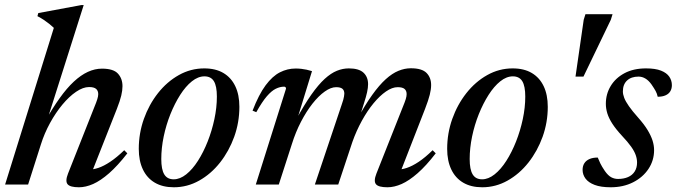

<svg xmlns="http://www.w3.org/2000/svg" viewBox="-22 -742 2721 772"><path d="M142.5 -161.5 91 0H-1.5L194.5 -630Q185.5 -638.5 175.8 -646.2Q166 -654 154.5 -661.8Q143 -669.5 128.5 -677L132 -689.5L304.5 -721.5H314.5L165 -250.5L158.5 -253Q189 -307 217.8 -347.2Q246.5 -387.5 274.8 -413.8Q303 -440 331.2 -453Q359.5 -466 388 -466Q434 -466 452.2 -446Q470.5 -426 470.5 -395.5Q470.5 -378.5 465.5 -357.5Q460.5 -336.5 448 -304.5L343 -38.5L333 -60.5Q351 -59.5 373 -66.8Q395 -74 421.2 -91.5Q447.5 -109 477.5 -138L490 -125.5Q451 -75.5 416.8 -45.5Q382.5 -15.5 352.5 -2.2Q322.5 11 295.5 11Q260 11 249.8 -1.2Q239.5 -13.5 251.5 -44L357 -310.5Q365.5 -331 369.2 -343Q373 -355 373 -363.5Q373 -377 364.5 -384.5Q356 -392 336 -392Q312 -392 284 -373Q256 -354 229 -321.5Q202 -289 179.2 -247.5Q156.5 -206 142.5 -161.5Z M799.5 -467Q845 -467 876.2 -448.5Q907.5 -430 924 -395.5Q940.5 -361 940.5 -312.5Q940.5 -250 919.8 -192.2Q899 -134.5 862.8 -88.5Q826.5 -42.5 778.8 -15.8Q731 11 677 11Q632 11 600.5 -7.5Q569 -26 552.5 -60.8Q536 -95.5 536 -143.5Q536 -206 556.5 -263.8Q577 -321.5 613.2 -367.5Q649.5 -413.5 697.2 -440.2Q745 -467 799.5 -467ZM676.5 -21Q701.5 -21 726.8 -41Q752 -61 774 -95.5Q796 -130 813 -173Q830 -216 840 -262.8Q850 -309.5 850 -353.5Q850 -396 838 -415.5Q826 -435 800 -435Q774.5 -435 749.5 -415Q724.5 -395 702.5 -360.5Q680.5 -326 663.2 -283Q646 -240 636.2 -193.2Q626.5 -146.5 626.5 -102.5Q626.5 -60.5 638.5 -40.8Q650.5 -21 676.5 -21Z M1583.5 -38.5 1573.5 -60.5Q1591.5 -59.5 1613.5 -66.8Q1635.5 -74 1661.8 -91.5Q1688 -109 1717.5 -138L1730 -125.5Q1691.5 -75.5 1657.2 -45.5Q1623 -15.5 1593 -2.2Q1563 11 1536 11Q1500 11 1489.8 -1.2Q1479.5 -13.5 1491.5 -44L1597.5 -311.5Q1606 -332 1609.5 -343.5Q1613 -355 1613 -363.5Q1613 -377 1604.8 -384.2Q1596.5 -391.5 1577 -391.5Q1555 -391.5 1530 -374.2Q1505 -357 1480 -326.8Q1455 -296.5 1433 -256.5Q1411 -216.5 1395 -171.5L1338 0H1244L1352 -321.5Q1356 -332 1358 -340Q1360 -348 1361.2 -354.2Q1362.5 -360.5 1362.5 -365.5Q1362.5 -378.5 1354.8 -385Q1347 -391.5 1329.5 -391.5Q1308.5 -391.5 1283.8 -374Q1259 -356.5 1234.2 -325Q1209.5 -293.5 1188 -252Q1166.5 -210.5 1151.5 -162.5L1099 0H1006.5L1128 -385.5Q1128 -389 1126.2 -391.2Q1124.5 -393.5 1120 -393.5Q1104 -393.5 1087 -385.2Q1070 -377 1051 -355Q1032 -333 1008.5 -291L993.5 -297Q1018.5 -362 1046 -399Q1073.5 -436 1103.5 -451.2Q1133.5 -466.5 1166.5 -466.5Q1179 -466.5 1189.8 -465.2Q1200.5 -464 1210.8 -461.8Q1221 -459.5 1232.5 -456L1171 -256L1167 -258Q1201 -320.5 1229.5 -361Q1258 -401.5 1283.5 -424.8Q1309 -448 1332.8 -457.5Q1356.5 -467 1380.5 -467Q1421 -467 1439.5 -449.8Q1458 -432.5 1458 -403.5Q1458 -389.5 1454 -371.2Q1450 -353 1442 -328.5L1421 -261.5H1414Q1446 -320.5 1474.5 -360.2Q1503 -400 1529 -423.5Q1555 -447 1580 -457.2Q1605 -467.5 1630 -467.5Q1674.5 -467.5 1693 -448.8Q1711.5 -430 1711.5 -400Q1711.5 -383 1706 -361Q1700.5 -339 1687 -304Z M2039.5 -467Q2085 -467 2116.2 -448.5Q2147.5 -430 2164 -395.5Q2180.5 -361 2180.5 -312.5Q2180.5 -250 2159.8 -192.2Q2139 -134.5 2102.8 -88.5Q2066.5 -42.5 2018.8 -15.8Q1971 11 1917 11Q1872 11 1840.5 -7.5Q1809 -26 1792.5 -60.8Q1776 -95.5 1776 -143.5Q1776 -206 1796.5 -263.8Q1817 -321.5 1853.2 -367.5Q1889.5 -413.5 1937.2 -440.2Q1985 -467 2039.5 -467ZM1916.5 -21Q1941.5 -21 1966.8 -41Q1992 -61 2014 -95.5Q2036 -130 2053 -173Q2070 -216 2080 -262.8Q2090 -309.5 2090 -353.5Q2090 -396 2078 -415.5Q2066 -435 2040 -435Q2014.5 -435 1989.5 -415Q1964.5 -395 1942.5 -360.5Q1920.5 -326 1903.2 -283Q1886 -240 1876.2 -193.2Q1866.5 -146.5 1866.5 -102.5Q1866.5 -60.5 1878.5 -40.8Q1890.5 -21 1916.5 -21Z M2292 -434 2325 -662.5 2332 -685H2441L2434 -662.5L2324 -434Z M2381.5 -108.5Q2386 -97 2391.8 -85Q2397.5 -73 2410 -54.5Q2423 -36 2435.8 -29.2Q2448.5 -22.5 2463 -22.5Q2486 -22.5 2503.2 -30Q2520.5 -37.5 2530 -52.5Q2539.5 -67.5 2539.5 -88.5Q2539.5 -103 2534.2 -118.2Q2529 -133.5 2515.8 -152.2Q2502.5 -171 2478 -197Q2454 -223 2440 -244.8Q2426 -266.5 2420 -286Q2414 -305.5 2414 -324.5Q2414 -364 2433.5 -396.2Q2453 -428.5 2489.2 -447.8Q2525.5 -467 2575.5 -467Q2613 -467 2635.8 -458Q2658.5 -449 2669 -433.8Q2679.5 -418.5 2679.5 -399.5Q2679.5 -385.5 2673.2 -375Q2667 -364.5 2654.2 -358.8Q2641.5 -353 2622.5 -353Q2620 -365.5 2614.2 -376Q2608.5 -386.5 2597.5 -402.5Q2586 -418.5 2573 -426.2Q2560 -434 2545.5 -434Q2516 -434 2499.2 -418.2Q2482.5 -402.5 2482.5 -374.5Q2482.5 -362.5 2488 -348.2Q2493.5 -334 2506.8 -315Q2520 -296 2544 -269Q2568 -242 2581.8 -219.2Q2595.5 -196.5 2601.8 -176.8Q2608 -157 2608 -138.5Q2608 -97 2585.5 -63Q2563 -29 2523.5 -9Q2484 11 2433.5 11Q2394 11 2369 1.5Q2344 -8 2332.2 -24Q2320.5 -40 2320.5 -59Q2320.5 -74.5 2327.5 -85.5Q2334.5 -96.5 2348 -102.5Q2361.5 -108.5 2381.5 -108.5Z"/></svg>

Font: Newsreader 36pt Medium
Style: Italic
Weight: 500
Italic angle: -17°
Designer: Hugues Gentile
Foundry: Production Type
Version: Version 1.003